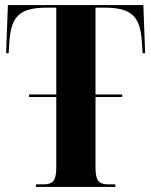

<svg xmlns="http://www.w3.org/2000/svg" viewBox="-20 -734 594 754"><path d="M121 0H433V-10H406C366 -10 355 -26 355 -78V-353H460V-363H355V-704H388C495 -704 530 -672 537 -572L540 -525H550L543 -714H11L4 -525H14L17 -572C24 -672 59 -704 166 -704H201V-363H94V-353H201V-78C201 -26 190 -10 150 -10H121Z"/></svg>

Font: Noto Serif Display Condensed Extra
Style: Regular
Weight: 800
Width: 3
Designer: Monotype Design Team
Foundry: Monotype Imaging Inc.
Version: Version 1.900